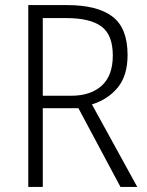

<svg xmlns="http://www.w3.org/2000/svg" viewBox="-20 -734 578 754"><path d="M244 -714Q362 -714 421.5 -669Q481 -624 481 -518Q481 -438 443 -391Q405 -344 341 -324L519 0H453L288 -309H148V0H91V-714ZM240 -663H148V-358H259Q336 -358 379.5 -397.5Q423 -437 423 -516Q423 -597 378.5 -630Q334 -663 240 -663Z"/></svg>

Font: Noto Sans Kannada SemiCondensed Light
Style: Regular
Weight: 300
Width: 4
Designer: Jelle Bosma - Monotype Design Team
Foundry: Monotype Imaging Inc.
Version: Version 2.005; ttfautohint (v1.8.4.7-5d5b)